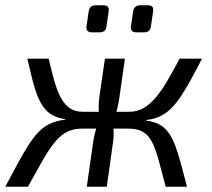

<svg xmlns="http://www.w3.org/2000/svg" viewBox="-28 -710 805 730"><path d="M157 -487Q168 -440 178.5 -402.5Q189 -365 203 -339Q217 -313 237 -299Q257 -285 288 -285L284 -221Q251 -221 226.5 -208.5Q202 -196 180 -169Q158 -142 134 -100Q110 -58 78 0H-8Q19 -51 40.5 -90.5Q62 -130 81 -159.5Q100 -189 119.5 -209Q139 -229 163 -240Q187 -251 219 -255L220 -257Q192 -261 172 -272Q152 -283 138 -302Q124 -321 113.5 -348Q103 -375 94.5 -409.5Q86 -444 76 -487ZM360 -285 351 -221H258L267 -285ZM447 -487 426 -340Q423 -317 417.5 -295.5Q412 -274 401 -251Q403 -232 404 -211Q405 -190 402 -171L378 0H302L327 -175Q330 -194 336 -215Q342 -236 351 -258Q347 -278 347 -299.5Q347 -321 350 -343L371 -487ZM490 -285 481 -221H393L402 -285ZM740 -487Q718 -444 698.5 -408.5Q679 -373 661 -345.5Q643 -318 623.5 -298.5Q604 -279 581 -268Q558 -257 529 -254L528 -251Q557 -248 577.5 -237Q598 -226 612.5 -206Q627 -186 638 -157Q649 -128 659.5 -89Q670 -50 683 0H602Q587 -58 575.5 -100Q564 -142 550.5 -169Q537 -196 515.5 -208.5Q494 -221 460 -221L463 -285Q493 -285 517.5 -299Q542 -313 564 -339Q586 -365 608 -402.5Q630 -440 655 -487ZM363 -690Q378 -690 382.5 -684Q387 -678 385 -666L377 -611Q376 -599 369.5 -593Q363 -587 350 -587H322Q298 -587 301 -610L309 -666Q311 -678 317.5 -684Q324 -690 337 -690ZM532 -690Q547 -690 551.5 -684Q556 -678 554 -666L546 -611Q545 -599 538.5 -593Q532 -587 519 -587H491Q467 -587 470 -610L478 -666Q480 -678 486.5 -684Q493 -690 506 -690Z"/></svg>

Font: Exo 2
Style: Italic
Weight: 400
Italic angle: -8°
Designer: Natanael Gama
Foundry: Natanael Gama
Version: Version 2.010